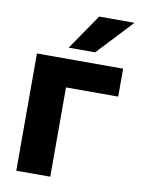

<svg xmlns="http://www.w3.org/2000/svg" viewBox="-84 -797 628 855"><g transform="rotate(10 230.0 -370.0)"><path d="M50 0H203.7V-403.7H439.7V-530H50ZM184.5 -580H304.2L454.2 -740H294.5Z"/></g></svg>

Font: Golos Text VF
Style: Regular
Weight: 400
Designer: A.Korolkova, Vitaly Kuzmin
Foundry: ParaType Ltd
Version: Version 2.005